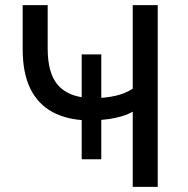

<svg xmlns="http://www.w3.org/2000/svg" viewBox="-20 -725 731 745"><path d="M495 0V-292Q479 -282 454.5 -274.5Q430 -267 402.5 -263Q375 -259 347 -259L373 -273V-107H297V-271L318 -258Q240 -260 183.5 -290.5Q127 -321 97.5 -381.5Q68 -442 68 -534V-705H165V-537Q165 -440 205 -394.5Q245 -349 325 -345L297 -335V-514H373V-335L348 -344Q392 -345 429 -353.5Q466 -362 495 -381V-705H592V0Z"/></svg>

Font: Nunito Sans 7pt SemiCondensed Medium
Style: Regular
Weight: 500
Width: 4
Designer: Vernon Adams
Foundry: Vernon Adams
Version: Version 3.101;gftools[0.9.27]